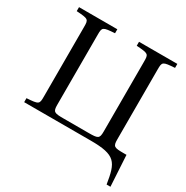

<svg xmlns="http://www.w3.org/2000/svg" viewBox="-195 -857 1176 1211"><g transform="rotate(30 393.0 -251.0)"><path d="M35 0H519C702 0 721 40 745 190H773L760 -35H741C671 -35 661 -38 661 -90V-599C661 -655 663 -657 751 -663V-692H472V-663C560 -657 562 -655 562 -599V-90C562 -38 552 -35 482 -35H304C234 -35 224 -38 224 -90V-599C224 -655 226 -657 314 -663V-692H35V-663C123 -657 125 -655 125 -599V-93C125 -37 123 -35 35 -29Z"/></g></svg>

Font: Lingua Franca
Style: Regular
Weight: 400
Version: Version 1.19